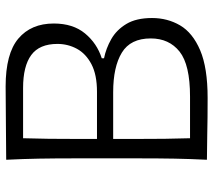

<svg xmlns="http://www.w3.org/2000/svg" viewBox="-58 -697 758 682"><g transform="rotate(-90 321.0 -356.0)"><path d="M314 2.5Q240.5 2.5 186.2 1.2Q132 0 94.5 0Q97.5 -60 98.5 -115.2Q99.5 -170.5 99.5 -236.5V-475Q99.5 -541 98.5 -597Q97.5 -653 94.5 -713Q154 -713 219.5 -714Q285 -715 354.5 -715Q471.5 -715 525 -669.8Q578.5 -624.5 578.5 -544Q578.5 -475.5 543.2 -433Q508 -390.5 455 -373.5V-365.5Q490 -358.5 523 -339.8Q556 -321 577 -286Q598 -251 598 -195Q598 -140 571.8 -95.2Q545.5 -50.5 483.5 -24Q421.5 2.5 314 2.5ZM171 -653Q169.5 -607 169 -561.8Q168.5 -516.5 168.5 -463.5V-390.5H336Q396.5 -390.5 434 -410.2Q471.5 -430 488.8 -462Q506 -494 506 -531Q506 -595 466.5 -624Q427 -653 349.5 -653ZM171 -60H319Q432 -60 478.8 -97.2Q525.5 -134.5 525.5 -199.5Q525.5 -271.5 475 -302.2Q424.5 -333 334.5 -333H168.5V-247.5Q168.5 -195 169 -150.2Q169.5 -105.5 171 -60Z"/></g></svg>

Font: Commissioner Flair Light
Style: Regular
Weight: 300
Designer: Kostas Bartsokas
Foundry: Kostas Bartsokas
Version: Version 1.000; ttfautohint (v1.8.3)